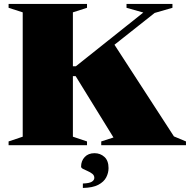

<svg xmlns="http://www.w3.org/2000/svg" viewBox="-20 -735 962 972"><path d="M349 -672.5V-399.5H364L705.5 -671.5L620.5 -695.5V-715H853V-695.5L763 -669.5L559.5 -508.5L860.5 -44.5L921.5 -19V0H492.5V-19L554.5 -39L363 -349.5H349V-43L420.5 -19V0H23.5V-19L95 -43V-672.5L23.5 -695.5V-715H420.5V-695.5ZM399.5 194Q432 193 444.8 185Q457.5 177 457.5 165.5Q457.5 153 447.5 145Q437.5 137 424 131.2Q410.5 125.5 400.5 120.2Q390.5 115 390.5 108.5Q390.5 79.5 408.8 60Q427 40.5 458.5 40.5Q488 40.5 508.8 59.5Q529.5 78.5 529.5 116Q529.5 140 517.8 162.8Q506 185.5 477.8 200.5Q449.5 215.5 399.5 216.5Z"/></svg>

Font: Newsreader Display ExtraBold
Style: Regular
Weight: 800
Designer: Hugues Gentile
Foundry: Production Type
Version: Version 1.001